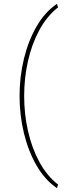

<svg xmlns="http://www.w3.org/2000/svg" viewBox="-20 -789 352 1001"><path d="M106 -288.6Q106 -194.3 126 -105.7Q146 -17.1 185.3 55.4Q224.6 127.9 282.7 173.3L276.9 191.9Q214.8 149.9 171.4 75.2Q127.9 0.5 105 -93.8Q82 -188 82 -288.6Q82 -389.6 105 -483.6Q127.9 -577.6 171.4 -652.3Q214.8 -727.1 276.9 -769L282.7 -750.5Q224.6 -705.1 185.3 -632.6Q146 -560.1 126 -471.4Q106 -382.8 106 -288.6Z"/></svg>

Font: Vazirmatn RD FD Thin
Style: Regular
Weight: 100
Designer: Saber Rastikerdar
Foundry: Saber Rastikerdar
Version: Version 33.003